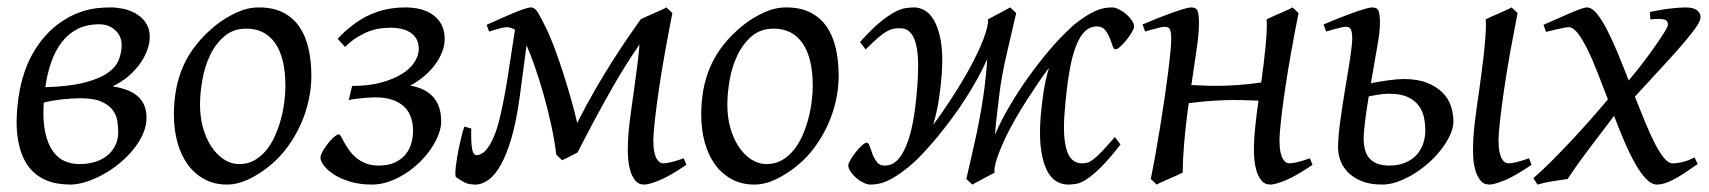

<svg xmlns="http://www.w3.org/2000/svg" viewBox="-20 -477 4603 517"><path d="M247.6 -411.6Q213.4 -411.6 188.2 -398.7Q163.1 -385.7 145.8 -362.8Q128.4 -339.8 117.7 -308.8Q106.9 -277.8 102.1 -242.2Q165.5 -244.1 205.6 -254.2Q245.6 -264.2 268.3 -279.5Q291 -294.9 299.3 -314.9Q307.6 -335 307.6 -356.4Q307.1 -380.9 289.8 -396.2Q272.5 -411.6 247.6 -411.6ZM193.8 -35.2Q215.8 -35.2 234.9 -40.8Q253.9 -46.4 268.1 -57.6Q282.2 -68.8 290.3 -85Q298.3 -101.1 298.3 -122.6Q298.3 -135.7 295.9 -151.4Q293.5 -167 283.4 -180.7Q273.4 -194.3 252.9 -203.4Q232.4 -212.4 196.8 -212.4Q185.5 -212.4 172.9 -211.7Q160.2 -210.9 147.2 -209.5Q134.3 -208 121.3 -205.8Q108.4 -203.6 97.7 -200.7Q94.7 -152.3 101.8 -120.4Q108.9 -88.4 122.8 -69.3Q136.7 -50.3 155.3 -42.7Q173.8 -35.2 193.8 -35.2ZM277.8 -457Q293.5 -457 311.5 -453.4Q329.6 -449.7 345.5 -440.7Q361.3 -431.6 372.1 -416.5Q382.8 -401.4 383.3 -378.9Q383.3 -361.3 376.5 -342.3Q369.6 -323.2 356.7 -305.2Q343.8 -287.1 325.2 -271.2Q306.6 -255.4 283.2 -244.6Q309.1 -240.2 326.7 -232.7Q344.2 -225.1 354.7 -214.1Q365.2 -203.1 369.9 -189.5Q374.5 -175.8 374.5 -159.7Q374.5 -137.7 364.7 -115.7Q355 -93.8 338.6 -74Q322.3 -54.2 301.3 -36.9Q280.3 -19.5 257.3 -7.1Q234.4 5.4 211.7 12.7Q189 20 169.4 20Q152.8 20 134.5 17.1Q116.2 14.2 98.9 5.9Q81.5 -2.4 66.4 -17.3Q51.3 -32.2 41 -56.2Q30.8 -80.1 26.6 -113.8Q22.5 -147.5 27.3 -193.8Q35.6 -274.4 66.9 -330.6Q98.1 -386.7 146 -418.9Q162.1 -429.7 177.7 -437Q193.4 -444.3 209.2 -448.7Q225.1 -453.1 241.9 -455.1Q258.8 -457 277.8 -457Z M748.5 -246.1Q748.5 -320.8 721.2 -360.4Q693.8 -399.9 643.6 -399.9Q608.4 -399.9 584.5 -379.6Q560.5 -359.4 545.9 -328.6Q531.2 -297.9 524.9 -262Q518.6 -226.1 518.6 -194.8Q518.6 -162.1 526.6 -133.1Q534.7 -104 549.1 -82.3Q563.5 -60.5 582.8 -47.9Q602.1 -35.2 624.5 -35.2Q647 -35.2 664.8 -45.2Q682.6 -55.2 696.5 -72Q710.4 -88.9 720.2 -110.6Q730 -132.3 736.3 -155.8Q742.7 -179.2 745.6 -202.6Q748.5 -226.1 748.5 -246.1ZM818.4 -272.9Q818.4 -240.2 811 -206.8Q803.7 -173.3 789.6 -141.8Q775.4 -110.4 754.6 -81.8Q733.9 -53.2 706.5 -30.8Q693.8 -20.5 679.7 -11.2Q665.5 -2 650.9 5.1Q636.2 12.2 621.1 16.1Q606 20 591.3 20Q557.1 20 530.5 5.6Q503.9 -8.8 485.6 -33.9Q467.3 -59.1 457.8 -93.5Q448.2 -127.9 448.2 -168Q448.2 -203.1 454.1 -235.6Q460 -268.1 473.1 -298.3Q486.3 -328.6 508.3 -356.4Q530.3 -384.3 562.5 -410.2Q587.4 -429.7 617.2 -443.4Q647 -457 677.2 -457Q715.3 -457 742.2 -443.4Q769 -429.7 785.9 -405.3Q802.7 -380.9 810.5 -347.2Q818.4 -313.5 818.4 -272.9Z M1168 -149.9Q1168 -133.3 1160.6 -114.3Q1153.3 -95.2 1140.4 -76.2Q1127.4 -57.1 1109.6 -39.8Q1091.8 -22.5 1071 -9.3Q1050.3 3.9 1027.6 12Q1004.9 20 981.4 20Q949.7 20 924.1 12.5Q898.4 4.9 880.6 -6.3Q862.8 -17.6 853 -30Q843.3 -42.5 842.8 -52.7Q842.8 -56.6 845.5 -62.7Q848.1 -68.8 852.5 -75.7Q856.9 -82.5 862.3 -89.6Q867.7 -96.7 873.3 -102.3Q878.9 -107.9 884 -111.6Q889.2 -115.2 892.6 -115.2Q895 -115.2 898.4 -109.1Q901.9 -103 907 -93.5Q912.1 -84 919.7 -73.2Q927.2 -62.5 938.2 -53Q949.2 -43.5 964.4 -37.4Q979.5 -31.2 1000 -31.2Q1025.4 -31.2 1043 -39.3Q1060.5 -47.4 1071.5 -60.5Q1082.5 -73.7 1087.4 -90.6Q1092.3 -107.4 1092.3 -125Q1092.3 -142.1 1087.4 -158.4Q1082.5 -174.8 1070.8 -187.3Q1059.1 -199.7 1039.3 -207.3Q1019.5 -214.8 990.2 -214.8Q984.4 -214.8 975.6 -214.4Q966.8 -213.9 956.8 -212.9Q946.8 -211.9 937 -210.7Q927.2 -209.5 918.9 -207.5L928.2 -245.6Q973.6 -245.6 1007.1 -254.9Q1040.5 -264.2 1062.5 -278.1Q1084.5 -292 1095.5 -308.8Q1106.4 -325.7 1107.4 -340.8Q1109.4 -369.6 1089.6 -386Q1069.8 -402.3 1031.7 -402.3Q1018.6 -402.3 1003.7 -400.4Q988.8 -398.4 973.4 -392.6Q958 -386.7 941.7 -376.7Q925.3 -366.7 909.2 -350.6L889.2 -372.6Q930.7 -416.5 974.9 -436.8Q1019 -457 1071.3 -457Q1118.7 -457 1146.7 -436.3Q1174.8 -415.5 1177.2 -378.9Q1178.7 -358.4 1171.1 -338.6Q1163.6 -318.8 1150.4 -301.5Q1137.2 -284.2 1119.9 -270Q1102.5 -255.9 1084.5 -246.6Q1168 -231.9 1168 -149.9Z M1249 -130.9Q1248 -95.7 1251 -77.4Q1253.9 -59.1 1263.7 -59.1Q1270 -59.1 1278.3 -64Q1286.6 -68.8 1295.2 -81.3Q1303.7 -93.8 1312.3 -115Q1320.8 -136.2 1328.1 -169.4Q1339.4 -218.8 1348.1 -276.1Q1356.9 -333.5 1366.7 -397Q1359.9 -400.9 1354.2 -402.3Q1348.6 -403.8 1344.7 -403.8Q1339.8 -403.8 1332 -402.1Q1324.2 -400.4 1316.4 -397.9Q1307.6 -395.5 1296.9 -392.1L1290.5 -410.2Q1311 -419.4 1330.1 -428Q1349.1 -436.5 1364.7 -442.9Q1380.4 -449.2 1392.1 -453.1Q1403.8 -457 1409.7 -457Q1420.4 -457 1429.2 -442.1Q1438 -427.2 1453.6 -395Q1462.4 -376.5 1473.9 -345.7Q1485.4 -314.9 1496.6 -280Q1507.8 -245.1 1517.8 -209.7Q1527.8 -174.3 1534.2 -146Q1557.6 -192.4 1582.3 -235.1Q1606.9 -277.8 1630.1 -314Q1653.3 -350.1 1672.6 -378.4Q1691.9 -406.7 1704.6 -424.3V-424.8Q1710.9 -428.2 1720.5 -432.4Q1730 -436.5 1740 -440.9Q1750 -445.3 1759.3 -449.5Q1768.6 -453.6 1774.4 -457L1790.5 -441.9Q1780.3 -390.1 1770.8 -337.2Q1761.2 -284.2 1754.4 -237.3Q1747.6 -190.4 1743.4 -153.6Q1739.3 -116.7 1739.3 -97.7Q1739.3 -80.1 1741.7 -68.4Q1744.1 -56.6 1748 -49.8Q1752 -43 1756.6 -40Q1761.2 -37.1 1765.1 -37.1Q1773.4 -37.1 1787.1 -40.3Q1800.8 -43.5 1821.3 -50.8L1828.1 -33.2Q1782.2 -2 1754.6 9Q1727.1 20 1714.8 20Q1699.2 20 1690.4 8.8Q1681.6 -2.4 1677.2 -17.3Q1672.9 -32.2 1671.6 -47.4Q1670.4 -62.5 1670.4 -69.8Q1670.4 -107.9 1675.5 -149.2Q1680.7 -190.4 1688 -240.2Q1691.9 -268.6 1695.8 -299.1Q1699.7 -329.6 1702.1 -357.4Q1661.1 -298.3 1620.4 -225.8Q1579.6 -153.3 1535.2 -66.4Q1526.9 -62 1515.1 -55.9Q1503.4 -49.8 1493.7 -45.4L1478 -60.5Q1473.1 -100.1 1463.9 -142.1Q1454.6 -184.1 1443.4 -223.6Q1432.1 -263.2 1420.2 -297.4Q1408.2 -331.5 1397.9 -355L1378.9 -212.4Q1370.1 -149.4 1357.2 -105.2Q1344.2 -61 1328.6 -33.2Q1313 -5.4 1295.4 7.3Q1277.8 20 1259.8 20Q1240.2 20 1228.3 12.9Q1216.3 5.9 1208 0Q1206.1 -1.5 1206.1 -9.5Q1206.1 -17.6 1207.5 -29.5Q1209 -41.5 1211.4 -56.2Q1213.9 -70.8 1217 -85.4Q1220.2 -100.1 1223.6 -113.5Q1227.1 -127 1230.5 -136.2Z M2168.5 -246.1Q2168.5 -320.8 2141.1 -360.4Q2113.8 -399.9 2063.5 -399.9Q2028.3 -399.9 2004.4 -379.6Q1980.5 -359.4 1965.8 -328.6Q1951.2 -297.9 1944.8 -262Q1938.5 -226.1 1938.5 -194.8Q1938.5 -162.1 1946.5 -133.1Q1954.6 -104 1969 -82.3Q1983.4 -60.5 2002.7 -47.9Q2022 -35.2 2044.4 -35.2Q2066.9 -35.2 2084.7 -45.2Q2102.5 -55.2 2116.5 -72Q2130.4 -88.9 2140.1 -110.6Q2149.9 -132.3 2156.2 -155.8Q2162.6 -179.2 2165.5 -202.6Q2168.5 -226.1 2168.5 -246.1ZM2238.3 -272.9Q2238.3 -240.2 2231 -206.8Q2223.6 -173.3 2209.5 -141.8Q2195.3 -110.4 2174.6 -81.8Q2153.8 -53.2 2126.5 -30.8Q2113.8 -20.5 2099.6 -11.2Q2085.4 -2 2070.8 5.1Q2056.2 12.2 2041 16.1Q2025.9 20 2011.2 20Q1977.1 20 1950.4 5.6Q1923.8 -8.8 1905.5 -33.9Q1887.2 -59.1 1877.7 -93.5Q1868.2 -127.9 1868.2 -168Q1868.2 -203.1 1874 -235.6Q1879.9 -268.1 1893.1 -298.3Q1906.2 -328.6 1928.2 -356.4Q1950.2 -384.3 1982.4 -410.2Q2007.3 -429.7 2037.1 -443.4Q2066.9 -457 2097.2 -457Q2135.3 -457 2162.1 -443.4Q2189 -429.7 2205.8 -405.3Q2222.7 -380.9 2230.5 -347.2Q2238.3 -313.5 2238.3 -272.9Z M2716.3 -441.9Q2702.6 -382.8 2689.9 -328.1Q2677.2 -273.4 2670.9 -222.7Q2666.5 -187 2663.6 -160.9Q2660.6 -134.8 2659.2 -114.3Q2674.3 -149.9 2698 -190.4Q2721.7 -231 2749.5 -269.8Q2777.3 -308.6 2806.4 -342.8Q2835.4 -377 2861.3 -400.4L2866.7 -405.8Q2869.6 -408.7 2873 -411.1Q2889.6 -424.3 2903.3 -433.1Q2917 -441.9 2929 -447.3Q2940.9 -452.6 2951.9 -454.8Q2962.9 -457 2974.1 -457Q2982.4 -457 2992.9 -451.9Q3003.4 -446.8 3012.5 -439Q3021.5 -431.2 3027.6 -422.1Q3033.7 -413.1 3033.7 -405.3Q3033.7 -400.4 3027.8 -390.4Q3022 -380.4 3013.9 -370.1Q3005.9 -359.9 2997.3 -352.1Q2988.8 -344.2 2983.9 -344.2Q2978.5 -344.2 2975.6 -354Q2972.7 -363.8 2968 -375.2Q2963.4 -386.7 2955.8 -396.2Q2948.2 -405.8 2933.6 -405.8Q2915.5 -405.8 2901.6 -392.8Q2887.7 -379.9 2877 -352.1Q2866.2 -324.2 2858.9 -280.5Q2851.6 -236.8 2846.7 -174.8Q2841.3 -109.4 2852.1 -73.5Q2862.8 -37.6 2893.6 -37.1Q2900.9 -37.1 2907.5 -38.8Q2914.1 -40.5 2923.6 -47.6Q2933.1 -54.7 2946.8 -68.8Q2960.4 -83 2981.9 -107.9Q2985.8 -102.5 2990.2 -97.2Q2994.6 -91.8 2997.1 -87.9Q2966.8 -48.8 2945.1 -27.3Q2923.3 -5.9 2907.2 4.9Q2891.1 15.6 2879.2 17.8Q2867.2 20 2855.5 20Q2840.8 20 2826.2 12.2Q2811.5 4.4 2800.5 -15.4Q2789.6 -35.2 2783.9 -69.6Q2778.3 -104 2781.7 -157.2Q2784.2 -189.5 2789.3 -225.1Q2794.4 -260.7 2804.7 -294.4Q2791 -276.4 2775.6 -253.9Q2760.3 -231.4 2744.6 -207Q2729 -182.6 2714.4 -157.2Q2699.7 -131.8 2688 -107.4Q2676.3 -83 2668.2 -61Q2660.2 -39.1 2657.7 -22V-17.1Q2657.7 -14.6 2658.2 -12.2L2598.1 20L2582 4.9Q2587.9 -21 2595.2 -52.2Q2602.5 -83.5 2609.4 -116Q2616.2 -148.4 2621.8 -180.7Q2627.4 -212.9 2630.9 -240.2Q2633.3 -260.7 2635.3 -280Q2637.2 -299.3 2638.2 -317.9Q2627.4 -293 2612.5 -266.1Q2597.7 -239.3 2580.3 -212.2Q2563 -185.1 2543.5 -158.7Q2523.9 -132.3 2504.4 -108.6Q2484.9 -85 2465.8 -64.7Q2446.8 -44.4 2429.7 -29.8L2424.8 -25.9Q2408.2 -12.7 2394.5 -3.9Q2380.9 4.9 2368.9 10.3Q2356.9 15.6 2345.9 17.8Q2335 20 2323.7 20Q2315.4 20 2304.9 14.9Q2294.4 9.8 2285.4 2Q2276.4 -5.9 2270.3 -14.9Q2264.2 -23.9 2264.2 -31.7Q2264.2 -36.6 2270 -46.6Q2275.9 -56.6 2283.9 -66.9Q2292 -77.1 2300.5 -85Q2309.1 -92.8 2314 -92.8Q2318.8 -92.8 2322 -82.8Q2325.2 -72.8 2329.8 -61Q2334.5 -49.3 2342 -39.8Q2349.6 -30.3 2364.3 -31.2Q2384.3 -31.7 2399.2 -48.8Q2414.1 -65.9 2424.8 -96.7Q2435.5 -127.4 2441.9 -169.7Q2448.2 -211.9 2451.2 -262.2Q2453.1 -294.9 2451.7 -320.6Q2450.2 -346.2 2444.8 -364Q2439.5 -381.8 2429.4 -391.4Q2419.4 -400.9 2404.3 -400.9Q2394.5 -400.9 2386.5 -399.7Q2378.4 -398.4 2368.4 -392.8Q2358.4 -387.2 2344.7 -375.7Q2331.1 -364.3 2311 -343.8Q2307.1 -349.1 2302.7 -354.5Q2298.3 -359.9 2295.9 -363.8Q2326.2 -397.9 2349.1 -416.7Q2372.1 -435.5 2389.4 -444.6Q2406.7 -453.6 2419.4 -455.3Q2432.1 -457 2442.4 -457Q2455.1 -457 2469.5 -449.2Q2483.9 -441.4 2495.4 -421.6Q2506.8 -401.9 2513.2 -367.4Q2519.5 -333 2516.1 -279.8Q2513.7 -246.6 2508.3 -210.7Q2502.9 -174.8 2492.7 -140.6Q2512.7 -167.5 2536.9 -203.9Q2561 -240.2 2583 -278.8Q2605 -317.4 2620.8 -353.8Q2636.7 -390.1 2640.6 -416.5Q2640.1 -418.9 2640.1 -420.4V-424.8L2700.2 -457Z M3356.4 -69.8Q3356.4 -100.6 3359.9 -134.3Q3363.3 -168 3368.7 -206.1Q3344.7 -207 3322.8 -207.5Q3300.8 -208 3278.3 -207.3Q3255.9 -206.5 3232.2 -204.6Q3208.5 -202.6 3181.2 -199.2Q3180.2 -193.4 3179.4 -187.5Q3178.7 -181.6 3177.7 -175.8Q3174.8 -153.8 3172.4 -131.1Q3169.9 -108.4 3168.2 -86.9Q3166.5 -65.4 3165.5 -46.1Q3164.6 -26.9 3164.6 -12.2Q3158.2 -8.8 3148.7 -4.6Q3139.2 -0.5 3129.2 3.9Q3119.1 8.3 3109.9 12.5Q3100.6 16.6 3094.7 20L3078.6 4.9Q3085.4 -27.3 3092 -64.9Q3098.6 -102.5 3104.7 -140.4Q3110.8 -178.2 3116.2 -215.1Q3121.6 -252 3125.5 -283Q3129.4 -314 3131.6 -337.4Q3133.8 -360.8 3133.8 -372.1Q3133.8 -383.3 3132.6 -389.9Q3131.3 -396.5 3129.2 -399.7Q3127 -402.8 3123.5 -403.8Q3120.1 -404.8 3115.7 -404.8Q3111.3 -404.8 3102.8 -402.8Q3094.2 -400.9 3085.4 -398.4Q3075.2 -395.5 3063.5 -392.1L3056.6 -411.1Q3077.1 -419.9 3097.9 -428.2Q3118.7 -436.5 3136.7 -442.9Q3154.8 -449.2 3168.2 -453.1Q3181.6 -457 3187.5 -457Q3201.2 -457 3204.8 -447.5Q3208.5 -438 3208.5 -415Q3208.5 -388.7 3202.6 -347.2Q3196.8 -305.7 3188 -248Q3212.9 -246.6 3235.1 -246.1Q3257.3 -245.6 3279.5 -246.3Q3301.8 -247.1 3325.2 -249Q3348.6 -251 3376 -254.9Q3379.4 -278.8 3382.6 -304.4Q3385.7 -330.1 3387.9 -353Q3390.1 -376 3390.9 -394.8Q3391.6 -413.6 3390.6 -424.8Q3397 -428.2 3406.5 -432.4Q3416 -436.5 3426 -440.9Q3436 -445.3 3445.3 -449.5Q3454.6 -453.6 3460.4 -457L3476.6 -441.9Q3466.3 -390.1 3456.8 -337.2Q3447.3 -284.2 3440.4 -237.3Q3433.6 -190.4 3429.4 -153.6Q3425.3 -116.7 3425.3 -97.7Q3425.3 -80.1 3427.7 -68.4Q3430.2 -56.6 3434.1 -49.8Q3438 -43 3442.6 -40Q3447.3 -37.1 3451.2 -37.1Q3459.5 -37.1 3473.1 -40.3Q3486.8 -43.5 3507.3 -50.8L3514.2 -33.2Q3468.3 -2 3440.7 9Q3413.1 20 3400.9 20Q3385.3 20 3376.5 8.8Q3367.7 -2.4 3363.3 -17.3Q3358.9 -32.2 3357.7 -47.4Q3356.4 -62.5 3356.4 -69.8Z M3720.7 -224.6Q3707.5 -224.6 3693.1 -222.4Q3678.7 -220.2 3665.5 -217.3Q3661.6 -192.4 3658.9 -174.1Q3656.2 -155.8 3654.8 -142.6Q3653.3 -129.4 3652.6 -120.6Q3651.9 -111.8 3651.9 -106Q3651.9 -65.4 3669.7 -48.3Q3687.5 -31.2 3720.7 -31.2Q3746.1 -31.2 3764.6 -39.3Q3783.2 -47.4 3794.9 -60.5Q3806.6 -73.7 3812.3 -90.6Q3817.9 -107.4 3817.9 -125Q3817.9 -142.1 3814.5 -159.9Q3811 -177.7 3800.5 -192.1Q3790 -206.5 3771 -215.6Q3752 -224.6 3720.7 -224.6ZM3946.3 -69.8Q3946.3 -107.9 3951.4 -149.2Q3956.5 -190.4 3963.9 -240.2Q3967.3 -265.6 3970.9 -293.2Q3974.6 -320.8 3977.1 -346.2Q3979.5 -371.6 3980.7 -392.3Q3981.9 -413.1 3980.5 -424.8Q3986.8 -428.2 3996.3 -432.4Q4005.9 -436.5 4015.9 -440.9Q4025.9 -445.3 4035.2 -449.5Q4044.4 -453.6 4050.3 -457L4066.4 -441.9Q4056.2 -390.1 4046.6 -337.2Q4037.1 -284.2 4030.3 -237.3Q4023.4 -190.4 4019.3 -153.6Q4015.1 -116.7 4015.1 -97.7Q4015.1 -80.1 4017.6 -68.4Q4020 -56.6 4023.9 -49.8Q4027.8 -43 4032.5 -40Q4037.1 -37.1 4041 -37.1Q4049.3 -37.1 4063 -40.3Q4076.7 -43.5 4097.2 -50.8L4104 -33.2Q4058.1 -2 4030.5 9Q4002.9 20 3990.7 20Q3975.1 20 3966.3 8.8Q3957.5 -2.4 3953.1 -17.3Q3948.7 -32.2 3947.5 -47.4Q3946.3 -62.5 3946.3 -69.8ZM3621.1 -372.1Q3621.1 -383.3 3619.9 -389.9Q3618.7 -396.5 3616.5 -399.7Q3614.3 -402.8 3610.8 -403.8Q3607.4 -404.8 3603 -404.8Q3598.6 -404.8 3590.1 -402.8Q3581.5 -400.9 3572.8 -398.4Q3562.5 -395.5 3550.8 -392.1L3543.9 -411.1Q3564.5 -419.9 3585.2 -428.2Q3606 -436.5 3624 -442.9Q3642.1 -449.2 3655.5 -453.1Q3668.9 -457 3674.8 -457Q3688.5 -457 3692.1 -447.5Q3695.8 -438 3695.8 -415Q3695.8 -392.1 3688.7 -352.3Q3681.6 -312.5 3671.4 -252.9Q3696.3 -257.8 3720.2 -261Q3744.1 -264.2 3759.3 -264.2Q3797.4 -264.2 3823 -253.9Q3848.6 -243.7 3864.5 -227.5Q3880.4 -211.4 3887 -190.9Q3893.6 -170.4 3893.6 -149.9Q3893.6 -133.3 3885 -114.3Q3876.5 -95.2 3862.1 -76.2Q3847.7 -57.1 3828.4 -39.8Q3809.1 -22.5 3787.8 -9.3Q3766.6 3.9 3744.4 12Q3722.2 20 3702.1 20Q3668.5 20 3645.8 10.5Q3623 1 3609.1 -13.7Q3595.2 -28.3 3589.1 -45.4Q3583 -62.5 3583 -78.1Q3583 -106.9 3588.6 -148.7Q3594.2 -190.4 3602.5 -240.2Q3606 -261.2 3609.4 -281.7Q3612.8 -302.2 3615.5 -320.1Q3618.2 -337.9 3619.6 -351.3Q3621.1 -364.7 3621.1 -372.1Z M4551.3 -35.2Q4530.3 -20.5 4514.2 -10Q4498 0.5 4485.1 7.1Q4472.2 13.7 4461.7 16.8Q4451.2 20 4441.9 20Q4427.2 20 4412.4 4.6Q4397.5 -10.7 4383.1 -36.4Q4368.7 -62 4354.2 -95.5Q4339.8 -128.9 4326.2 -165Q4314.9 -149.9 4300.5 -131.1Q4286.1 -112.3 4269.8 -90.8Q4253.4 -69.3 4235.8 -45.2Q4218.3 -21 4201.2 4.9Q4183.1 7.3 4160.6 11Q4138.2 14.6 4120.1 20L4108.9 2.9Q4131.3 -16.6 4157.2 -42.5Q4183.1 -68.4 4209.7 -96.7Q4236.3 -125 4262 -154.1Q4287.6 -183.1 4309.6 -209.5Q4295.4 -246.6 4281.7 -281.7Q4268.1 -316.9 4254.6 -344Q4241.2 -371.1 4228.5 -387.5Q4215.8 -403.8 4204.1 -403.8Q4199.7 -403.8 4189.7 -401.9Q4179.7 -399.9 4169.4 -397.5Q4157.2 -394.5 4143.1 -391.1L4136.2 -410.2Q4156.7 -418.9 4175.5 -427.5Q4194.3 -436 4210 -442.6Q4225.6 -449.2 4236.6 -453.1Q4247.6 -457 4252.9 -457Q4266.1 -457 4279.8 -440.4Q4293.5 -423.8 4307.6 -396.2Q4321.8 -368.7 4336.4 -333.3Q4351.1 -297.9 4365.7 -260.3Q4385.7 -284.2 4404.8 -309.1Q4423.8 -334 4438.5 -355.2Q4453.1 -376.5 4462.2 -391.1Q4471.2 -405.8 4471.2 -409.2Q4471.2 -414.1 4469.7 -418Q4468.3 -421.9 4463.4 -423.8Q4458.5 -425.8 4449 -426Q4439.5 -426.3 4423.8 -424.8L4422.9 -444.8Q4455.1 -451.7 4480 -454.3Q4504.9 -457 4517.1 -457Q4540.5 -457 4549.8 -449.2Q4559.1 -441.4 4559.1 -431.2Q4559.1 -421.4 4547.6 -404.5Q4536.1 -387.7 4513.9 -361.6Q4491.7 -335.4 4458.5 -299.6Q4425.3 -263.7 4382.3 -216.8Q4396 -181.6 4409.4 -149.2Q4422.9 -116.7 4435.5 -91.8Q4448.2 -66.9 4460.4 -52Q4472.7 -37.1 4483.9 -37.1Q4495.1 -37.1 4510 -40.5Q4524.9 -43.9 4543 -53.2Z"/></svg>

Font: Gentium Plus
Style: Italic
Weight: 400
Italic angle: -8°
Designer: J. Victor Gaultney, Annie Olsen, Iska Routamaa
Foundry: SIL International
Version: Version 1.510